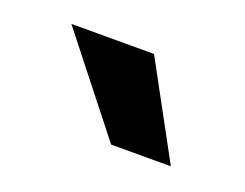

<svg xmlns="http://www.w3.org/2000/svg" viewBox="-43 -801 373 292"><g transform="rotate(20 143.5 -655.0)"><path d="M152.3 -579.6H249L166.5 -731.4H32.7Z"/></g></svg>

Font: Raveo Display Display SemiBold
Style: Regular
Weight: 600
Designer: Jakub Foglar, Rasmus Andersson (Inter)
Foundry: Jakubfoglar.com
Version: Version 1.100;Glyphs 3.2.3 (3260)